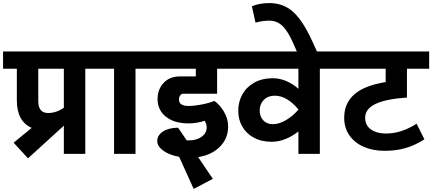

<svg xmlns="http://www.w3.org/2000/svg" viewBox="-40 -1005 2823 1254"><path d="M611 -556H517V0H377V-184L143 29L49 -73L167 -170Q70 -212 70 -350V-556H-20V-669H611ZM377 -556H210V-345Q210 -267 274 -267Q328 -267 377 -301Z M939 -556H845V0H705V-556H591V-669H939Z M1129 -354Q1129 -334 1144.5 -323.5Q1160 -313 1190 -313Q1227 -313 1275 -322Q1323 -331 1360 -346Q1397 -320 1423.5 -274Q1450 -228 1450 -179Q1450 -100 1395.5 -46Q1341 8 1254 21L1350 163L1225 229L1130 19Q1067 8 1027 -20.5Q987 -49 987 -84Q987 -121 1023.5 -145.5Q1060 -170 1123 -171L1179 -89Q1184 -88 1193 -88Q1244 -88 1277 -112Q1310 -136 1310 -172Q1310 -193 1297 -216Q1243 -199 1192 -199Q1125 -199 1079.5 -220.5Q1034 -242 1011.5 -277.5Q989 -313 989 -357Q989 -421 1028.5 -463.5Q1068 -506 1137 -506H1239V-556H919V-669H1484V-556H1378V-393H1157Q1145 -393 1137 -382Q1129 -371 1129 -354Z M2143 -556H2049V0H1909V-146Q1821 -79 1735 -79Q1667 -79 1617.5 -106Q1568 -133 1542 -179Q1516 -225 1516 -281Q1516 -340 1543 -388.5Q1570 -437 1621 -465.5Q1672 -494 1740 -494Q1790 -494 1833.5 -474Q1877 -454 1909 -425V-556H1464V-669H2143ZM1909 -289V-290Q1876 -331 1836.5 -355.5Q1797 -380 1754 -380Q1710 -380 1683 -352.5Q1656 -325 1656 -284Q1656 -245 1679 -219.5Q1702 -194 1743 -194Q1783 -194 1828 -220.5Q1873 -247 1909 -289Z M1874 -725Q1841 -800 1805.5 -835Q1770 -870 1719 -870Q1672 -870 1629 -857L1605 -964Q1656 -985 1718 -985Q1811 -985 1874.5 -927.5Q1938 -870 1997 -741L2047 -632H1915Z M2345 -236Q2345 -186 2383 -159.5Q2421 -133 2478 -133Q2534 -133 2583 -149.5Q2632 -166 2681 -197L2732 -95Q2671 -56 2609 -38Q2547 -20 2472 -20Q2396 -20 2336 -46Q2276 -72 2242 -121Q2208 -170 2208 -236Q2208 -331 2274.5 -389Q2341 -447 2479 -469V-556H2123V-669H2763V-556H2618V-368Q2477 -358 2411 -325.5Q2345 -293 2345 -236Z"/></svg>

Font: Martel Sans ExtraBold
Style: Regular
Weight: 800
Designer: Dan Reynolds and Mathieu Réguer
Foundry: Dan Reynolds and Mathieu Réguer
Version: Version 1.002; ttfautohint (v1.1) -l 5 -r 5 -G 72 -x 0 -D la